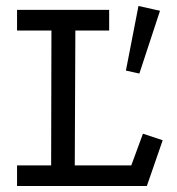

<svg xmlns="http://www.w3.org/2000/svg" viewBox="-20 -622 592 642"><path d="M37 -589H345V-520H232L230 -69H419L458 -175L524 -153L471 0H37V-69H151L152 -520H37ZM443 -602 515 -586 446 -376 401 -386Z"/></svg>

Font: Podkova
Style: Regular
Weight: 400
Designer: Ilya Yudin
Foundry: Cyreal (www.cyreal.org)
Version: Version 2.103